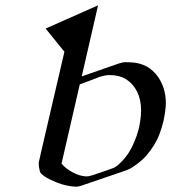

<svg xmlns="http://www.w3.org/2000/svg" viewBox="-20 -687 641 719"><path d="M210.4 -74.2Q225.1 -56.2 252 -41.7Q278.8 -27.3 303.2 -26.4Q313 -26.4 324.7 -30.3Q342.8 -36.1 361.3 -42.5Q379.9 -48.8 398.4 -55.7Q410.2 -59.1 420.4 -67.9Q457 -98.6 477.5 -143.6Q493.2 -177.2 501 -210.4Q503.4 -221.7 504.9 -232.4Q508.3 -254.4 508.3 -273.4Q508.3 -313.5 493.7 -343.3Q461.4 -405.8 392.6 -405.8Q386.2 -405.8 379.9 -405.3Q368.7 -403.8 353.5 -399.4Q341.8 -395 318.4 -385.7Q294.9 -376.5 278.8 -371.1ZM347.2 -667 286.1 -400.9 423.3 -448.7Q439 -454.1 449.7 -454.1Q462.4 -454.1 468.8 -453.6Q535.6 -451.2 572.3 -398.4Q600.6 -356.9 601.1 -302.2Q601.1 -287.1 598.6 -271Q596.2 -251 591.8 -232.4Q585.9 -207.5 577.1 -184.6Q562 -144 527.8 -104Q507.8 -81.5 475.6 -60.5Q464.4 -52.7 449.2 -47.9Q358.9 -16.6 283.2 8.8Q272.5 12.2 264.6 12.2Q229.5 10.7 194.3 -2.9Q132.8 -27.8 128.9 -46.4Q125 -64.9 125 -73.7Q125 -77.6 125.5 -80.1L134.8 -121.6L221.2 -493.2L150.9 -580.1Z"/></svg>

Font: Caudex
Style: Italic
Weight: 400
Italic angle: -13°
Version: Version 1.04